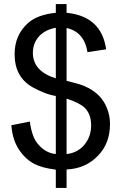

<svg xmlns="http://www.w3.org/2000/svg" viewBox="-20 -820 609 946"><path d="M255 106V16Q186 7 150 -12Q104 -36 72.5 -84.5Q41 -133 36 -203L127 -221Q137 -147 164 -114Q202 -66 255 -61V-347Q226 -352 198 -363Q170 -374 141 -390Q52 -440 52 -553Q52 -649 120 -708Q166 -748 255 -757V-800H308V-757Q480 -740 503 -577L411 -563Q395 -663 308 -682V-422Q377 -405 398 -395Q479 -360 507 -287Q522 -251 522 -209Q522 -113 462 -52Q401 11 308 15V106ZM255 -683Q206 -675 174 -643Q142 -608 142 -560Q142 -469 255 -434ZM308 -61Q363 -67 396 -107Q429 -147 429 -202Q429 -260 395 -291Q368 -315 308 -334Z"/></svg>

Font: MongolianScript
Style: Regular
Weight: 400
Designer: Bolorsoft LLC, NUM
Foundry: Bolorsoft LLC
Version: Version 3.2